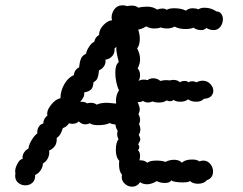

<svg xmlns="http://www.w3.org/2000/svg" viewBox="-20 -699 912 721"><path d="M817 -627Q817 -611 807.5 -598.5Q798 -586 782 -586Q768 -586 755 -594Q748 -586 735 -586Q719 -586 707 -595Q694 -590 678 -590Q651 -590 636 -599Q622 -592 607 -592Q594 -592 583 -596Q574 -592 560 -592Q542 -592 529 -600Q511 -589 499 -588Q505 -570 505 -553Q505 -530 495 -517Q506 -497 506 -476Q506 -460 497 -442Q506 -432 506 -417Q506 -404 500 -395Q508 -400 520 -400Q530 -400 534 -398Q542 -405 556 -405Q571 -405 582 -395Q594 -398 602 -398Q612 -398 617 -397Q627 -399 631 -399Q646 -399 656 -390Q662 -395 673 -395Q684 -395 687 -390Q695 -394 702 -394Q709 -394 718 -390Q730 -396 741 -396Q758 -396 769.5 -384Q781 -372 781 -358Q781 -346 772.5 -337.5Q764 -329 746 -328Q736 -317 717 -317Q699 -317 686 -326Q676 -317 657 -317Q641 -317 631 -324Q628 -319 617 -319Q611 -319 606 -322Q595 -314 578 -314Q562 -314 553 -318Q543 -314 536 -314Q526 -314 517 -320Q506 -314 497 -316Q505 -296 505 -288Q505 -282 500 -270Q506 -260 506 -249Q506 -240 502 -233Q507 -223 507 -213Q507 -202 501 -193Q507 -181 507 -176Q507 -171 499 -157Q503 -152 503 -147Q503 -140 498 -135Q506 -128 506 -114Q506 -109 504 -97H508Q523 -97 533 -88Q544 -96 567 -96Q589 -96 601 -91Q617 -99 634 -99Q653 -99 663 -88Q675 -100 702 -100Q719 -100 729 -93Q737 -96 743 -96Q759 -96 769.5 -83.5Q780 -71 780 -55Q780 -30 756 -22Q752 -16 743 -12.5Q734 -9 724 -9Q704 -9 694 -19Q687 -14 666 -14Q652 -14 639.5 -16Q627 -18 623 -22Q619 -12 599 -12Q581 -12 569 -19Q549 -7 532 -7Q517 -7 506 -15Q495 2 476 2Q459 2 446.5 -11Q434 -24 438 -43Q427 -55 427 -81Q427 -91 428 -95Q415 -108 415 -136Q415 -164 425 -176Q420 -186 420 -196Q420 -200 422 -208Q414 -219 414 -231Q399 -233 392 -237Q376 -229 348 -229Q327 -229 317 -236Q309 -232 300 -232Q287 -232 276 -243Q267 -234 251 -234Q247 -234 239 -236Q231 -223 216 -218Q212 -205 207 -196Q202 -187 193 -181Q194 -163 187 -152Q180 -141 164 -133Q167 -122 161 -107.5Q155 -93 141 -85Q141 -72 132.5 -59.5Q124 -47 112 -42Q113 -23 102 -13Q91 -3 75 -3Q60 -3 48.5 -12.5Q37 -22 37 -38Q37 -44 38 -48Q34 -61 44 -81.5Q54 -102 65 -102Q63 -114 69.5 -125Q76 -136 87 -141Q88 -155 98.5 -172.5Q109 -190 120 -198Q119 -213 126 -223.5Q133 -234 143 -235Q142 -242 146 -250.5Q150 -259 158 -265Q154 -283 171.5 -305Q189 -327 207 -330Q207 -357 221 -382Q235 -407 257 -417Q260 -438 277 -446Q279 -466 284 -478.5Q289 -491 303 -497Q305 -509 314.5 -523.5Q324 -538 334 -542Q337 -559 352 -568Q352 -588 368.5 -605Q385 -622 401 -623Q399 -629 399 -633Q399 -649 409 -663.5Q419 -678 438 -679H442Q449 -679 457 -676Q467 -678 474 -678Q491 -678 500 -670Q513 -674 532 -674Q555 -674 570 -663Q579 -667 590 -667Q600 -667 606 -662Q614 -668 635 -668Q661 -668 678 -659Q689 -668 703 -668Q716 -668 725 -664Q734 -670 748 -670Q773 -670 793 -656Q804 -656 810.5 -647.5Q817 -639 817 -627ZM381 -313Q389 -313 400 -311.5Q411 -310 416 -310Q413 -339 427 -360Q421 -371 417 -389.5Q413 -408 413 -426Q413 -456 426 -466Q424 -474 420 -491.5Q416 -509 417 -523L410 -517Q412 -501 402 -489Q392 -477 376 -475Q378 -462 371 -451Q364 -440 352 -435Q351 -429 349.5 -418.5Q348 -408 344 -401.5Q340 -395 331 -390Q330 -371 322 -363Q314 -355 296 -352Q299 -335 281 -317H286Q298 -317 307 -311Q315 -313 321 -313Q335 -313 343 -306Q358 -313 381 -313Z"/></svg>

Font: Pangolin
Style: Regular
Weight: 400
Designer: Kevin Burke
Foundry: Google, Inc.
Version: Version 1.101